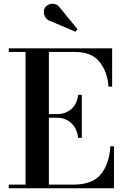

<svg xmlns="http://www.w3.org/2000/svg" viewBox="-20 -1009 671 1029"><path d="M250.5 -896Q226 -903.5 218 -926.8Q210 -950 221.5 -968.5Q228.5 -979.5 242.8 -985.2Q257 -991 273 -987.5Q289 -984 301.5 -967L395.5 -852.5L384 -839ZM398.5 -270.5Q393 -321 361.5 -349.5Q330 -378 287.5 -378H242V-19.5H372.5Q475 -19.5 520.2 -74.8Q565.5 -130 571.5 -225H591V0H27V-19.5H117V-730.5H27V-750H581V-545H561.5Q555.5 -625.5 513 -678Q470.5 -730.5 382.5 -730.5H242V-397.5H287.5Q330 -397.5 361.5 -424Q393 -450.5 398.5 -500.5H418.5V-270.5Z"/></svg>

Font: Bodoni* 11pt Medium
Style: Regular
Weight: 500
Version: Version 2.3